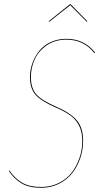

<svg xmlns="http://www.w3.org/2000/svg" viewBox="-20 -872 484 901"><path d="M210.9 -769.5 208 -772 308.1 -852.1H311.5L390.1 -772L387.2 -769.5L309.6 -847.7ZM291.5 -689.9Q375 -689.9 426.3 -625.5L422.9 -623Q373 -686 291.5 -686Q239.7 -686 200.9 -660.2Q162.1 -634.3 143.6 -595Q125 -555.7 125 -509.8Q125 -458 150.6 -429.2Q176.3 -400.4 244.1 -371.1Q310.1 -342.8 340.1 -307.6Q370.1 -272.5 370.1 -211.9Q370.1 -169.4 356.7 -129.9Q343.3 -90.3 318.8 -59.3Q294.4 -28.3 256.6 -9.5Q218.8 9.3 173.3 9.3Q117.7 9.3 82.8 -10.7Q47.9 -30.8 21.5 -69.3L23.9 -72.3Q50.3 -33.7 84.7 -14.2Q119.1 5.4 173.3 5.4Q217.8 5.4 255.1 -12.9Q292.5 -31.2 316.2 -61.8Q339.8 -92.3 353 -130.9Q366.2 -169.4 366.2 -210.9Q366.2 -252 351.6 -281.2Q336.9 -310.5 311.3 -329.6Q285.6 -348.6 242.2 -367.2Q173.8 -397 147.2 -426.8Q120.6 -456.5 120.6 -509.8Q120.6 -543.9 132.1 -575.9Q143.6 -607.9 164.3 -633.5Q185.1 -659.2 218.3 -674.6Q251.5 -689.9 291.5 -689.9Z"/></svg>

Font: Fira Sans Compressed Four
Style: Italic
Weight: 100
Width: 3
Italic angle: -8°
Designer: Carrois Corporate & Edenspiekermann AG
Foundry: Carrois Corporate GbR & Edenspiekermann AG
Version: Version 4.203;PS 004.203;hotconv 1.0.88;makeotf.lib2.5.64775